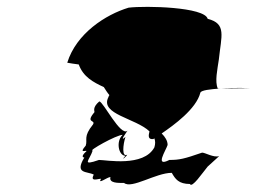

<svg xmlns="http://www.w3.org/2000/svg" viewBox="-20 -668 737 551"><path d="M173 -488C173 -488 202 -483 206 -483C219 -447 248 -432 278 -418C283 -410 288 -402 294 -395C293 -394 292 -392 291 -389C266 -340 369 -329 409 -291C406 -279 404 -267 420 -269L423 -271C426 -263 426 -255 423 -245C392 -188 285 -209 264 -209C212 -191 237 -208 246 -236C231 -234 314 -281 332 -281C312 -263 320 -221 340 -221C324 -203 344 -220 345 -224C329 -216 333 -253 340 -275C320 -257 346 -293 346 -293C326 -275 276 -377 265 -377C244 -359 252 -349 251 -346C224 -314 255 -325 247 -311C218 -275 232 -268 226 -250C204 -225 230 -239 228 -234C208 -216 222 -216 222 -216C193 -168 230 -177 249 -167C238 -145 260 -155 270 -155C259 -137 288 -160 297 -160C292 -142 319 -143 336 -143C358 -125 427 -172 473 -172C483 -154 493 -140 525 -140C531 -127 561 -172 576 -190L609 -220C593 -215 569 -230 560 -230C508 -212 495 -209 466 -209C423 -187 456 -236 461 -252C461 -264 454 -275 444 -285C479 -309 543 -355 555 -402C557 -409 583 -412 613 -414H605C596 -434 604 -469 608 -497C615 -565 631 -600 576 -614C567 -648 399 -652 349 -646C283 -626 199 -572 173 -488ZM414 -315C414 -315 413 -315 413 -315C413 -315 414 -315 414 -315ZM613 -414C655 -417 697 -415 697 -415C667 -415 646 -414 613 -414Z"/></svg>

Font: Alpina
Style: Obl
Weight: 400
Version: Version 0.9